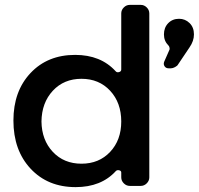

<svg xmlns="http://www.w3.org/2000/svg" viewBox="-20 -762 815 787"><path d="M477 -707Q477 -721 487.5 -731.5Q498 -742 512 -742H557Q571 -742 581.5 -731.5Q592 -721 592 -707V-35Q592 -21 581.5 -10.5Q571 0 557 0H512Q498 0 487.5 -10.5Q477 -21 477 -35V-55Q477 -62 468.5 -64Q460 -66 455 -61Q395 5 290 5Q176 5 105.5 -70.5Q35 -146 35 -268Q35 -388 105 -462.5Q175 -537 288 -537Q393 -537 454 -470Q459 -464 468 -466.5Q477 -469 477 -477ZM714 -685Q739 -685 757 -667.5Q775 -650 775 -621Q775 -594 757 -568L710 -498Q707 -492 697.5 -487Q688 -482 681 -482H671Q660 -482 654.5 -490.5Q649 -499 653 -509L675 -559Q676 -562 674.5 -568Q673 -574 670 -576Q652 -594 652 -621Q652 -649 669.5 -667Q687 -685 714 -685ZM477 -264Q477 -341 431.5 -390Q386 -439 314 -439Q242 -439 196.5 -390Q151 -341 150 -264Q151 -188 196.5 -139.5Q242 -91 314 -91Q386 -91 431.5 -139.5Q477 -188 477 -264Z"/></svg>

Font: Trueno
Style: Round
Weight: 400
Designer: Julieta Ulanovsky, Jasper
Foundry: Julieta Ulanovsky, Cannot Into Space Fonts
Version: Version 3.001